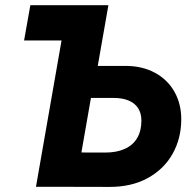

<svg xmlns="http://www.w3.org/2000/svg" viewBox="-20 -720 753 740"><path d="M97 -700H359.4L261.6 -564H72.8ZM251 -132.4 385.2 -132Q430 -132 461.4 -146.4Q492.8 -160.8 508.9 -188.4Q525 -216 525 -255.2Q525 -283.2 512.5 -302.8Q500 -322.4 475.9 -332.5Q451.8 -342.6 417.6 -342.6H290.4L312.4 -466H463.4Q528 -466 576.7 -439.8Q625.4 -413.6 652 -366.9Q678.6 -320.2 678.6 -260.6Q678.6 -186.8 645.4 -127.5Q612.2 -68.2 549.5 -33.7Q486.8 0.8 400.8 0.4L227.4 0ZM241 -700H397.8L346.6 -408.2L341.4 -405L270.6 0H118.6Z"/></svg>

Font: Fixel Italic Variable 20240409 Display Thin
Style: Italic
Weight: 100
Italic angle: -10°
Designer: AlfaBravo + MacPaw
Foundry: Kyrylo Tkachov, Marchela Mozhyna, Serhii Makarenko, Maria Weinstein, Zakhar Kryvoshyya
Version: Version 1.211;Glyphs 3.2 (3225)